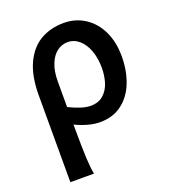

<svg xmlns="http://www.w3.org/2000/svg" viewBox="-137 -607 831 944"><g transform="rotate(-20 279.0 -134.5)"><path d="M304.7 -507.8Q365.2 -507.8 413.8 -476.8Q462.4 -445.8 490 -388.9Q517.6 -332 517.6 -256.3Q517.6 -183.1 494.4 -122.1Q471.2 -61 423.8 -24.4Q376.5 12.2 307.6 12.2Q251.5 12.2 179.7 -21.5Q180.2 103 182.9 154.8Q185.5 206.5 191.9 239.3H68.4V-214.8Q68.4 -316.4 99.4 -381.8Q130.4 -447.3 183.3 -477.5Q236.3 -507.8 304.7 -507.8ZM291 -79.1Q333.5 -79.1 359.1 -102.5Q384.8 -126 395.5 -161.4Q406.2 -196.8 406.2 -236.8Q406.2 -286.6 391.6 -326.7Q377 -366.7 350.6 -389.6Q324.2 -412.6 290 -412.6Q260.7 -412.6 235.6 -394.3Q210.4 -376 195.1 -338.6Q179.7 -301.3 179.7 -246.6V-113.3Q249.5 -79.1 291 -79.1Z"/></g></svg>

Font: Lesson One Medium
Style: Regular
Weight: 500
Designer: But Ko, Victor Gaultney, Annie Olsen, Julie Remington, Don Collingsworth, Eric Hays, Becca Hirsbrunner
Version: Version 1.100